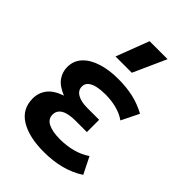

<svg xmlns="http://www.w3.org/2000/svg" viewBox="-227 -860 974 974"><g transform="rotate(45 260.0 -373.5)"><path d="M273 15Q167.5 15 104.8 -23.2Q42 -61.5 42 -137.5Q42 -178 65.8 -209.5Q89.5 -241 144 -259.5Q95 -279 74 -308.5Q53 -338 53 -374Q53 -419 82.2 -450.5Q111.5 -482 162.8 -498.2Q214 -514.5 278.5 -514.5Q337 -514.5 385.8 -503.8Q434.5 -493 482 -467.5L435.5 -373Q406.5 -393.5 369.2 -403.2Q332 -413 289.5 -413Q257 -413 231.2 -407.5Q205.5 -402 190.5 -389.5Q175.5 -377 175.5 -356.5Q175.5 -329 201.5 -314Q227.5 -299 271.5 -299H357V-211H275.5Q243.5 -211 220 -204.8Q196.5 -198.5 183.8 -185Q171 -171.5 171 -150.5Q171 -119 201.5 -103.8Q232 -88.5 286.5 -88.5Q334.5 -88.5 376.8 -100Q419 -111.5 452.5 -134.5L497.5 -44.5Q452 -14.5 396 0.2Q340 15 273 15ZM188.5 -585 256 -762H385L305.5 -585Z"/></g></svg>

Font: Geologica Medium
Style: Regular
Weight: 500
Designer: Sindre Bremnes, Frode Helland
Foundry: Monokrom Skriftforlag AS
Version: Version 1.010;gftools[0.9.28]